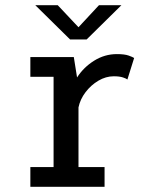

<svg xmlns="http://www.w3.org/2000/svg" viewBox="-20 -720 590 740"><path d="M97 0V-76H186.5V-424H97V-500H264.5L277 -421.5Q302.5 -461 343 -486.2Q383.5 -511.5 430.5 -511.5Q460 -511.5 476 -505.8Q492 -500 497 -496.5L471 -413.5Q467.5 -417 454 -421.5Q440.5 -426 418.5 -426Q388 -426 359.2 -409Q330.5 -392 309.8 -364.8Q289 -337.5 282.5 -306V-76H383V0ZM116 -700H202.5L282.5 -615L361.5 -700H448L314 -568H250Z"/></svg>

Font: Trispace SemiCondensed
Style: Regular
Weight: 400
Width: 4
Designer: Tyler Finck
Foundry: Etcetera Type Company
Version: Version 1.210; ttfautohint (v1.8.3)